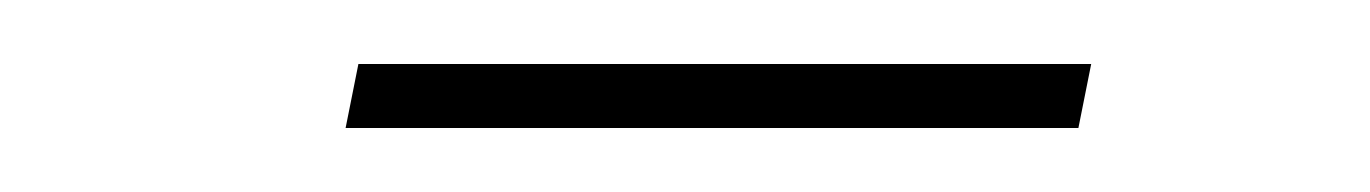

<svg xmlns="http://www.w3.org/2000/svg" viewBox="-20 -335 428 60"><path d="M317 -295H88L92 -315H321Z"/></svg>

Font: IBM Plex Sans Thin
Style: Italic
Weight: 100
Italic angle: -11.31°
Designer: Mike Abbink, Paul van der Laan, Pieter van Rosmalen
Foundry: Bold Monday
Version: Version 3.0